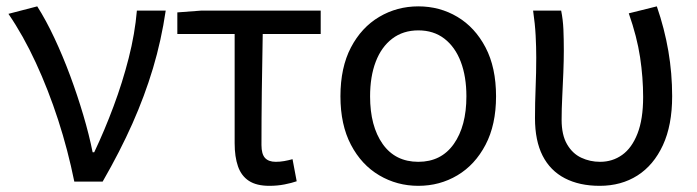

<svg xmlns="http://www.w3.org/2000/svg" viewBox="-20 -577 2216 610"><path d="M216.1 0Q195.9 -99.9 164.8 -195.8Q133.7 -291.6 93.8 -377.8Q54 -464 6.8 -533L98.3 -556.8Q126.4 -512.7 153 -455.8Q179.7 -398.9 203 -336.2Q226.3 -273.4 244.7 -211.1Q263.2 -148.8 274.3 -93.2H279.3Q312.4 -162.9 340.7 -238.9Q369.1 -314.8 388.9 -392.5Q408.7 -470.2 414.9 -543.4H506.5Q492.5 -448.5 466.1 -360.3Q439.7 -272.1 400.6 -184.2Q361.5 -96.2 306.1 0Z M835.8 13.4Q794.9 13.4 770.8 -2.4Q746.7 -18.1 736.1 -48.5Q725.5 -78.8 725.5 -122.3V-469H543.4V-537.6L620.5 -543.4H998.9V-469H814.7Q812.9 -377.1 811.8 -287.7Q810.7 -198.3 810.7 -116.3Q810.7 -87.6 822 -75.2Q833.3 -62.9 856 -62.9Q869.5 -62.9 882.7 -65.2Q895.9 -67.5 909.4 -71.3L922.6 -1.1Q906.8 4.4 884.1 8.9Q861.4 13.4 835.8 13.4Z M1309.1 13.4Q1241.4 13.4 1184.9 -20Q1128.4 -53.3 1095 -117Q1061.6 -180.6 1061.6 -271Q1061.6 -362.5 1095 -426.3Q1128.4 -490 1184.9 -523.4Q1241.4 -556.8 1309.1 -556.8Q1377.2 -556.8 1433.2 -523.4Q1489.2 -490 1522.6 -426.3Q1556 -362.5 1556 -271Q1556 -180.6 1522.6 -117Q1489.2 -53.3 1433.2 -20Q1377.2 13.4 1309.1 13.4ZM1309.1 -62.9Q1381.7 -62.9 1421.7 -119.5Q1461.8 -176.2 1461.8 -271Q1461.8 -333.8 1443.9 -380.8Q1426 -427.8 1391.8 -454.2Q1357.7 -480.5 1309.1 -480.5Q1260.8 -480.5 1226.2 -454.2Q1191.6 -427.8 1173.7 -380.8Q1155.8 -333.8 1155.8 -271Q1155.8 -176.2 1195.8 -119.5Q1235.9 -62.9 1309.1 -62.9Z M1885.3 13.4Q1820.8 13.4 1774.5 -10.7Q1728.1 -34.8 1703.9 -82.3Q1679.7 -129.9 1679.7 -201.7Q1679.7 -250 1681.7 -298.3Q1683.7 -346.5 1683.7 -394.4Q1683.7 -427.2 1681.8 -463.9Q1679.9 -500.7 1673.7 -543.4H1762.8Q1768.6 -515 1770 -483.6Q1771.3 -452.1 1771.3 -416Q1771.3 -386.1 1769.8 -347.4Q1768.3 -308.8 1766.3 -269.5Q1764.3 -230.2 1764.3 -196.5Q1764.3 -148.1 1781.6 -118.6Q1798.8 -89 1826.6 -76Q1854.5 -62.9 1886.5 -62.9Q1925.9 -62.9 1956.6 -84.8Q1987.4 -106.7 2005.3 -152.4Q2023.3 -198.2 2023.3 -268.8Q2023.3 -330.4 2013.6 -395.2Q2003.8 -460.1 1977.7 -534.6L2066.8 -556.8Q2091.3 -485.7 2103.4 -414.9Q2115.5 -344.2 2115.5 -271.3Q2115.5 -179.2 2086.1 -115.7Q2056.7 -52.2 2005.2 -19.4Q1953.7 13.4 1885.3 13.4Z"/></svg>

Font: Noto Sans HK Thin
Style: Regular
Weight: 100
Designer: Ryoko NISHIZUKA 西塚涼子 (kana, bopomofo & ideographs); Paul D. Hunt (Latin, Greek & Cyrillic); Sandoll Communications 산돌커뮤니
Foundry: Adobe
Version: Version 2.004-H2;hotconv 1.0.118;makeotfexe 2.5.65603